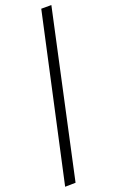

<svg xmlns="http://www.w3.org/2000/svg" viewBox="-169 -801 585 964"><g transform="rotate(-20 123.5 -319.5)"><path d="M0 121 193 -760H247L56 120Z"/></g></svg>

Font: Noto Serif Khmer Condensed Medium
Style: Regular
Weight: 500
Width: 3
Designer: Danh Hong and the Monotype Design Team
Foundry: Monotype Imaging Inc.
Version: Version 2.004